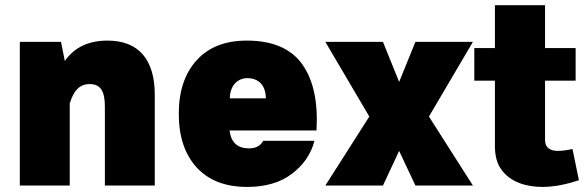

<svg xmlns="http://www.w3.org/2000/svg" viewBox="-20 -717 2257 742"><path d="M249.5 -317.4C264.6 -366.7 287.6 -392.1 326.7 -392.1C367.2 -392.1 385.3 -366.2 385.3 -306.2V0H578.1V-350.6C578.1 -487.8 515.1 -560.1 395.5 -560.1C321.8 -560.1 267.1 -533.7 230.5 -481.4L215.8 -555.2H56.6V0H249.5Z M1203.1 -212.9C1209.5 -322.3 1191.4 -407.7 1147.9 -468.8C1104.5 -529.8 1032.7 -560.1 933.6 -560.1C850.1 -560.1 785.6 -534.7 739.7 -483.9C693.8 -433.1 670.9 -364.3 670.9 -277.3C670.9 -189.9 693.8 -120.6 739.7 -70.3C785.6 -20 850.6 5.4 935.1 5.4C1006.3 5.4 1064.5 -11.7 1108.9 -45.9C1153.3 -79.6 1182.1 -122.1 1195.3 -172.9H997.1C986.8 -152.8 967.3 -143.6 942.4 -143.6C897.9 -143.6 872.6 -166.5 867.2 -212.9ZM868.2 -336.9C868.2 -383.8 896.5 -415 936 -415C980.5 -415 1007.3 -385.7 1007.3 -336.9Z M1522.5 -400.4 1460 -555.2H1237.3L1407.2 -266.6L1237.3 0H1460L1522.5 -133.8L1585.4 0H1807.6L1637.7 -266.6L1807.6 -555.2H1585.4Z M2192.4 -141.1C2174.8 -137.2 2152.3 -133.8 2136.2 -133.8C2106.4 -133.8 2086.4 -146.5 2086.4 -175.3V-405.3H2204.6V-531.2H2086.4V-696.8H1892.6V-531.2H1813V-405.3H1892.6V-152.8C1892.6 -114.7 1900.9 -84 1918 -61C1951.7 -14.6 2010.7 5.4 2076.7 5.4C2125 5.4 2174.8 -6.3 2217.3 -20.5Z"/></svg>

Font: Estedad Black
Style: Regular
Weight: 900
Designer: Amin Abedi
Version: Version 7.3